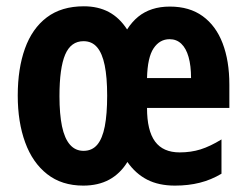

<svg xmlns="http://www.w3.org/2000/svg" viewBox="-20 -577 778 607"><path d="M517.1 -556.2Q579.1 -556.2 620.8 -525.9Q662.6 -495.6 683.8 -440.2Q705.1 -384.8 705.1 -309.1V-235.8H444.8Q444.8 -164.1 470.2 -129.6Q495.6 -95.2 547.9 -95.2Q583.5 -95.2 614 -104.7Q644.5 -114.3 680.2 -136.2V-27.8Q647.5 -8.3 611.6 0.7Q575.7 9.8 533.2 9.8Q481.9 9.8 445.3 -9Q408.7 -27.8 382.8 -64.9Q359.9 -27.8 325.2 -9Q290.5 9.8 243.2 9.8Q175.3 9.8 129.2 -26.4Q83 -62.5 59.6 -126.7Q36.1 -190.9 36.1 -274.9Q36.1 -359.9 58.8 -423.3Q81.5 -486.8 127.9 -522Q174.3 -557.1 245.1 -557.1Q290 -557.1 324 -539.1Q357.9 -521 381.8 -483.9Q397.5 -508.3 417 -524.2Q436.5 -540 461.4 -548.1Q486.3 -556.2 517.1 -556.2ZM244.1 -446.8Q204.1 -446.8 186 -404.3Q168 -361.8 168 -272.9Q168 -216.3 176 -177.7Q184.1 -139.2 201.2 -119.6Q218.3 -100.1 244.1 -100.1Q271 -100.1 287.4 -119.4Q303.7 -138.7 311.3 -177.5Q318.8 -216.3 318.8 -274.9Q318.8 -332.5 311 -370.6Q303.2 -408.7 286.9 -427.7Q270.5 -446.8 244.1 -446.8ZM516.1 -453.1Q484.9 -453.1 465.6 -424.3Q446.3 -395.5 444.8 -330.1H584Q584 -369.1 576.2 -396.7Q568.4 -424.3 553.2 -438.7Q538.1 -453.1 516.1 -453.1Z"/></svg>

Font: Open Sans Condensed
Style: Regular
Weight: 400
Width: 3
Designer: Monotype Design Team
Foundry: Monotype Imaging Inc.
Version: Version 3.000